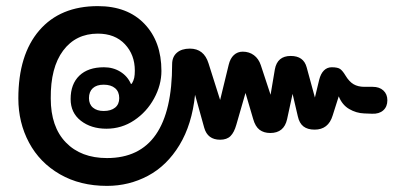

<svg xmlns="http://www.w3.org/2000/svg" viewBox="-20 -624 1327 628"><path d="M40 -302Q40 -445 108.5 -524.5Q177 -604 300 -604Q397 -604 452.5 -546Q508 -488 508 -392Q508 -346 484 -302Q460 -258 419 -230.5Q378 -203 328 -203Q278 -203 244.5 -229Q211 -255 211 -300Q211 -349 239.5 -376.5Q268 -404 320 -404Q350 -404 373.5 -389.5Q397 -375 408 -350H411Q417 -360 419 -369.5Q421 -379 421 -393Q421 -445 388.5 -479.5Q356 -514 300 -514Q228 -514 186.5 -458.5Q145 -403 146 -302Q146 -209 195.5 -158Q245 -107 330 -107Q543 -107 543 -414Q543 -438 558.5 -451.5Q574 -465 601 -465Q647 -465 662 -417L700 -297L728 -412Q733 -433 745 -444Q757 -455 774 -455Q795 -455 810.5 -443.5Q826 -432 833 -411L865 -314L879 -397Q887 -441 931 -441Q973 -441 983 -404L1010 -305L1024 -363Q1029 -383 1039.5 -393.5Q1050 -404 1065 -404Q1085 -404 1093 -398Q1101 -392 1110 -377Q1122 -357 1136.5 -348.5Q1151 -340 1172 -340H1199Q1221 -340 1234 -328Q1247 -316 1247 -296Q1247 -275 1233.5 -263Q1220 -251 1197 -252L1171 -253Q1145 -254 1122 -267.5Q1099 -281 1088 -309L1068 -246Q1054 -200 1009 -200Q986 -200 972.5 -210.5Q959 -221 954 -244L937 -317L919 -234Q909 -189 864 -189Q843 -189 829 -199.5Q815 -210 808 -235L783 -320L753 -216Q746 -191 734 -179Q722 -167 700 -167Q659 -167 648 -206L618 -314Q608 -217 567 -149.5Q526 -82 464 -49Q402 -16 330 -16Q242 -16 176 -54Q110 -92 75 -157.5Q40 -223 40 -302ZM370 -303Q370 -324 356.5 -335.5Q343 -347 319 -347Q296 -347 283.5 -335.5Q271 -324 271 -303Q271 -283 284 -272Q297 -261 319 -261Q343 -261 356.5 -272Q370 -283 370 -303Z"/></svg>

Font: Kodchasan
Style: Bold
Weight: 700
Designer: Katatrad Aksorn Co.,Ltd.
Foundry: Cadson Demak Co.,Ltd.
Version: Version 1.000; ttfautohint (v1.6)